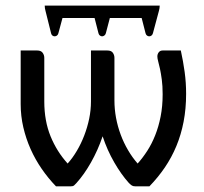

<svg xmlns="http://www.w3.org/2000/svg" viewBox="-20 -655 717 675"><path d="M52.7 0ZM176.8 0Q149.4 -28.3 126.7 -61.3Q104 -94.2 87.6 -130.9Q71.3 -167.5 62 -207.3Q52.7 -247.1 52.7 -289.1V-477.5H110.8Q124 -477.5 129.9 -469.5Q135.7 -461.4 135.7 -451.7V-298.3Q135.7 -230 157.7 -176Q179.7 -122.1 217.8 -80.1Q235.4 -99.6 250.2 -124.8Q265.1 -149.9 276.1 -178.5Q287.1 -207 293.5 -237.5Q299.8 -268.1 299.8 -298.3V-477.5H357.4Q371.1 -477.5 376.7 -469.5Q382.3 -461.4 382.3 -451.7V-301.8Q382.3 -271.5 387.9 -241Q393.6 -210.4 404.3 -181.6Q415 -152.8 430.2 -127Q445.3 -101.1 463.9 -80.1Q481.9 -100.1 497.8 -124.8Q513.7 -149.4 525.6 -179.4Q537.6 -209.5 544.7 -245.4Q551.8 -281.2 551.8 -323.7Q551.8 -353.5 548.8 -375.2Q545.9 -397 542.5 -412.8Q539.1 -428.7 536.1 -439.2Q533.2 -449.7 533.2 -456.5Q533.2 -464.8 538.1 -471.2Q543 -477.5 551.8 -477.5H615.7Q624 -439.5 629.2 -401.9Q634.3 -364.3 634.3 -325.2Q634.3 -272.9 625.5 -227.3Q616.7 -181.6 600.1 -141.6Q583.5 -101.6 559.6 -66.4Q535.6 -31.2 505.4 0H455.1Q447.8 0 443.4 -2.9Q439 -5.9 433.1 -11.7Q406.2 -41.5 381.6 -84.2Q356.9 -127 340.8 -175.8Q324.2 -127 300 -84.2Q275.9 -41.5 248.5 -11.2Q243.2 -5.4 240 -2.7Q236.8 0 229.5 0ZM541.5 -635.3Q541.5 -629.9 540.8 -626.5Q540 -623 539.1 -618.2L517.6 -538.1Q516.1 -532.7 512.5 -530Q508.8 -527.3 504.6 -527.3Q500.5 -527.3 496.8 -530Q493.2 -532.7 491.7 -538.1L478 -591.8H366.2L352.1 -538.1Q350.6 -532.7 346.7 -530Q342.8 -527.3 338.9 -527.3Q335 -527.3 331.3 -530Q327.6 -532.7 326.2 -538.1L312.5 -591.8H199.7L185.1 -537.6Q183.6 -532.2 179.9 -529.8Q176.3 -527.3 172.1 -527.3Q168 -527.3 164.6 -529.8Q161.1 -532.2 159.7 -537.6L139.6 -618.2Q138.7 -622.6 137.9 -626.2Q137.2 -629.9 137.2 -635.3Z"/></svg>

Font: Carlito
Style: Regular
Weight: 400
Designer: Lukasz Dziedzic
Foundry: tyPoland Lukasz Dziedzic
Version: Version 1.103; Beta1; all basic design good, some composites